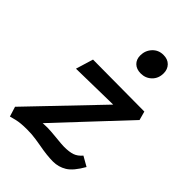

<svg xmlns="http://www.w3.org/2000/svg" viewBox="-198 -727 820 820"><g transform="rotate(45 212.0 -317.0)"><path d="M223 -573Q223 -603 242.5 -624Q262 -645 292 -645Q318 -645 333 -629.5Q348 -614 348 -590Q348 -559 328 -539.5Q308 -520 279 -520Q253 -520 238 -534.5Q223 -549 223 -573ZM354 -99 398 -74Q369 -23 341 -6Q313 11 280 11Q243 11 191 1Q185 0 160 -4Q135 -8 105 -8Q65 -8 41 -2Q17 4 14 5L0 -40L290 -343L69 -339L93 -418L405 -416L416 -376L133 -74L160 -75Q178 -75 218 -71Q254 -67 269 -67Q300 -67 319 -73.5Q338 -80 354 -99Z"/></g></svg>

Font: Ysabeau Infant Semibold
Style: Italic
Weight: 600
Italic angle: -12°
Designer: Christian Thalmann (Catharsis Fonts)
Version: Version 0.003